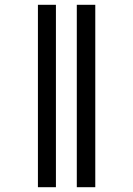

<svg xmlns="http://www.w3.org/2000/svg" viewBox="-20 -780 555 800"><path d="M300 0V-760H377V0ZM138 0V-760H213V0Z"/></svg>

Font: Noto Serif Condensed SemiBold
Style: Regular
Weight: 600
Width: 3
Designer: Monotype Design Team
Foundry: Monotype Imaging Inc.
Version: Version 2.013